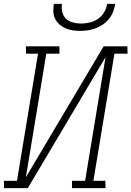

<svg xmlns="http://www.w3.org/2000/svg" viewBox="-36 -975 681 995"><path d="M-15 0 -16 -38H52L161 -697H99L98 -735H272V-697H204L98 -56L501 -735H624L625 -697H557L448 -38H510L511 0H337V-38H405L511 -679L108 0ZM379 -815Q359 -815 339.5 -818Q320 -821 303 -828.5Q286 -836 272 -848.5Q258 -861 249.5 -878Q241 -895 240.5 -915Q240 -935 243 -955H285Q282 -933 287 -912Q292 -891 306.5 -877.5Q321 -864 342 -858.5Q363 -853 385 -853Q407 -853 430 -858.5Q453 -864 472.5 -877.5Q492 -891 504 -912Q516 -933 519 -955H561Q558 -935 550.5 -915Q543 -895 529.5 -878Q516 -861 498 -848.5Q480 -836 460 -828.5Q440 -821 419.5 -818Q399 -815 379 -815Z"/></svg>

Font: Iosevka Etoile Extralight
Style: Italic
Weight: 200
Italic angle: -9°
Designer: Belleve Invis
Foundry: Belleve Invis
Version: Version 22.1.2; ttfautohint (v1.8.4)